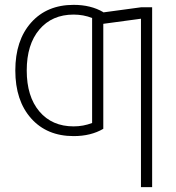

<svg xmlns="http://www.w3.org/2000/svg" viewBox="-20 -550 724 790"><path d="M560 -520H606V220H560V-473L405 -452V-20Q354 10 283 10Q173 10 108 -63Q43 -136 43 -260Q43 -384 108 -457Q173 -530 283 -530Q354 -530 405 -500V-499ZM283 -30Q323 -30 359 -44V-476Q323 -490 283 -490Q194 -490 142 -428.5Q90 -367 90 -260Q90 -153 142 -91.5Q194 -30 283 -30Z"/></svg>

Font: Mplus 1p Light
Style: Regular
Weight: 300
Version: Version 1.061